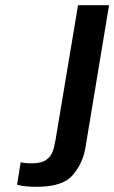

<svg xmlns="http://www.w3.org/2000/svg" viewBox="-20 -720 442 743"><path d="M46 -5 60 -92Q75 -88 104 -88Q139 -88 157.5 -100.5Q176 -113 183 -131.5Q190 -150 195 -179L282 -700H402L310 -145Q300 -88 261.5 -42.5Q223 3 122 3Q76 3 46 -5Z"/></svg>

Font: Be Vietnam SemiBold
Style: Italic
Weight: 600
Italic angle: -9.556°
Designer: Gabriel Lam
Foundry: TypeRant
Version: Version 3.000